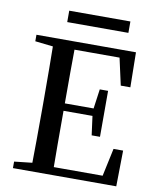

<svg xmlns="http://www.w3.org/2000/svg" viewBox="-96 -971 855 1045"><g transform="rotate(10 331.5 -448.5)"><path d="M619 0 622 -198H569L536 -44H266C265 -110 265 -214 265 -355H425L439 -250H485V-504H439L424 -396H265C265 -530 265 -629 266 -693H515L548 -544H601L598 -737H48V-701L147 -690C148 -625 149 -526 149 -394V-343C149 -210 148 -112 147 -47L48 -36V0ZM539 -834V-897H201V-834Z"/></g></svg>

Font: AllPunType SemiBold
Style: Regular
Weight: 600
Version: 1.0